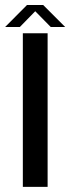

<svg xmlns="http://www.w3.org/2000/svg" viewBox="-46 -724 272 744"><path d="M42.5 0H138.5V-595H42.5ZM-26 -619.5H31L90.5 -680.5L150.5 -619.5H206.5L121.5 -704.5H58.5Z"/></svg>

Font: Anybody SemiCondensed
Style: Regular
Weight: 400
Width: 4
Version: Version 1.113;gftools[0.9.25]